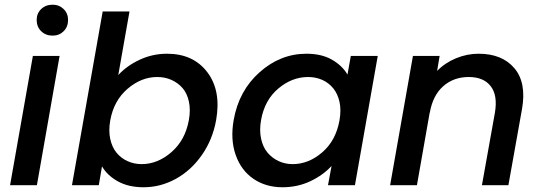

<svg xmlns="http://www.w3.org/2000/svg" viewBox="-20 -789 2308 818"><path d="M22.9 0 120.1 -550.8H233.9L137.2 0ZM204.1 -637.2Q174.8 -637.2 155.5 -656Q136.2 -674.8 136.2 -704.1Q136.2 -731.9 155.5 -750.5Q174.8 -769 204.1 -769Q231.9 -769 251 -750.5Q270 -731.9 270 -704.1Q270 -674.8 251.2 -656Q232.4 -637.2 204.1 -637.2Z M483.9 -469.2Q520 -508.8 575 -534.4Q629.9 -560.1 691.9 -560.1Q803.2 -560.1 863 -481.7Q922.9 -403.3 900.9 -277.8Q886.2 -194.8 840.3 -128.9Q794.4 -63 729.2 -27.1Q664.1 8.8 591.8 8.8Q527.8 8.8 482.7 -16.1Q437.5 -41 414.6 -80.1L400.9 0H286.6L417.5 -740.2H531.7ZM784.7 -277.8Q792.5 -321.3 784.7 -356.7Q776.9 -392.1 757.3 -414.3Q737.8 -436.5 710.2 -448.7Q682.6 -460.9 649.9 -460.9Q582 -460.9 523.4 -410.6Q464.8 -360.4 449.7 -275.9Q441.9 -232.4 449.7 -196.8Q457.5 -161.1 476.8 -137.9Q496.1 -114.7 523.7 -102.3Q551.3 -89.8 583.5 -89.8Q651.9 -89.8 710.7 -141.1Q769.5 -192.4 784.7 -277.8Z M975.6 -277.8Q997.6 -402.8 1086.2 -481.4Q1174.8 -560.1 1285.6 -560.1Q1350.1 -560.1 1394.3 -534.7Q1438.5 -509.3 1460.4 -471.2L1474.6 -550.8H1589.4L1492.2 0H1377.4L1392.6 -82Q1356.9 -43 1302.5 -17.1Q1248 8.8 1183.6 8.8Q1112.3 8.8 1059.8 -27.1Q1007.3 -63 984.1 -128.9Q960.9 -194.8 975.6 -277.8ZM1426.3 -275.9Q1434.1 -320.3 1426.5 -354.7Q1418.9 -389.2 1399.7 -412.8Q1380.4 -436.5 1352.8 -448.7Q1325.2 -460.9 1292.5 -460.9Q1224.1 -460.9 1165.8 -411.9Q1107.4 -362.8 1092.3 -277.8Q1084.5 -234.4 1092.3 -198.2Q1100.1 -162.1 1119.6 -138.9Q1139.2 -115.7 1166.7 -102.8Q1194.3 -89.8 1226.6 -89.8Q1294.9 -89.8 1353 -140.1Q1411.1 -190.4 1426.3 -275.9Z M2033.2 0 2088.4 -308.1Q2101.1 -382.3 2070.8 -421.6Q2040.5 -460.9 1977.1 -460.9Q1912.6 -460.9 1868.2 -421.6Q1823.7 -382.3 1811 -308.1V-311L1756.3 0H1642.1L1739.3 -550.8H1853L1842.3 -486.8Q1876 -521.5 1922.9 -540.8Q1969.7 -560.1 2019 -560.1Q2119.1 -560.1 2171.4 -498.5Q2223.6 -437 2204.1 -325.2L2146 0Z"/></svg>

Font: SVN-Poppins Medium
Style: Italic
Weight: 500
Italic angle: -10°
Designer: Ninad Kale (Devanagari), Jonny Pinhorn (Latin)
Foundry: Indian Type Foundry
Version: Version 3.002 2017